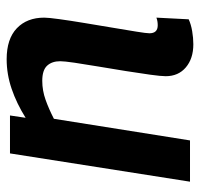

<svg xmlns="http://www.w3.org/2000/svg" viewBox="-32 -559 601 577"><g transform="rotate(-90 268.5 -270.5)"><path d="M96 -541H210L203 -494Q246 -521 290 -536Q334 -551 379 -551Q440 -551 472 -520.5Q504 -490 504 -438Q504 -426 499.5 -393Q495 -360 488 -318Q481 -276 474 -234Q467 -192 462 -161.5Q457 -131 457 -122Q457 -97 481 -97Q494 -97 504 -101L499 -4Q484 3 463.5 6.5Q443 10 424 10Q381 10 354.5 -12.5Q328 -35 328 -73Q328 -87 332.5 -119.5Q337 -152 343.5 -193Q350 -234 357 -275Q364 -316 368.5 -347Q373 -378 373 -390Q373 -415 359.5 -429.5Q346 -444 314 -444Q285 -444 257 -434Q229 -424 200 -409L135 0H11Z"/></g></svg>

Font: Georama SemiBold
Style: Italic
Weight: 600
Italic angle: -9°
Designer: Jean-Baptiste Levee
Foundry: Production Type
Version: Version 1.000